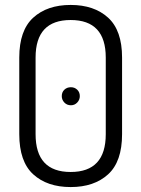

<svg xmlns="http://www.w3.org/2000/svg" viewBox="-20 -751 572 777"><path d="M58 -208V-518Q58 -628 114.5 -679.5Q171 -731 266 -731Q361 -731 417.5 -679.5Q474 -628 474 -518V-208Q474 -97 417.5 -45.5Q361 6 266 6Q171 6 114.5 -45.5Q58 -97 58 -208ZM408 -208V-518Q408 -670 266 -670Q124 -670 124 -518V-208Q124 -55 266 -55Q408 -55 408 -208ZM267 -398Q282 -398 292.5 -388Q303 -378 303 -362Q303 -347 292.5 -336Q282 -325 267 -325Q251 -325 240.5 -336Q230 -347 230 -362Q230 -378 240.5 -388Q251 -398 267 -398Z"/></svg>

Font: Dosis
Style: Regular
Weight: 400
Designer: Edgar Tolentino, Pablo Impallari, Igino Marini
Foundry: Edgar Tolentino, Pablo Impallari, Igino Marini
Version: Version 1.007